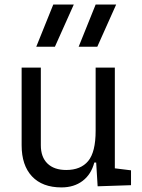

<svg xmlns="http://www.w3.org/2000/svg" viewBox="-20 -815 626 845"><path d="M250.5 9.8Q166.5 9.8 120.8 -38.8Q75.2 -87.4 75.2 -175.8V-517.6H159.7V-175.8Q159.7 -123.5 189 -95.2Q218.3 -66.9 271.5 -66.9Q335.4 -66.9 368.2 -106.4Q400.9 -146 400.9 -239.3V-517.6H485.4V-74.2L556.6 -65.4V0L409.7 4.9L403.3 -99.6H395Q381.3 -47.4 343.5 -18.8Q305.7 9.8 250.5 9.8ZM139.6 -609.4 214.4 -794.9H304.7L221.7 -609.4ZM326.2 -609.4 400.9 -794.9H491.2L408.2 -609.4Z"/></svg>

Font: Cascadia Code PL SemiLight
Style: Regular
Weight: 350
Monospace: yes
Designer: Aaron Bell
Foundry: Saja Typeworks
Version: Version 2404.023; ttfautohint (v1.8.4)